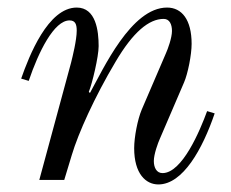

<svg xmlns="http://www.w3.org/2000/svg" viewBox="-20 -476 612 508"><path d="M36 -268 56 -262C82 -339 123 -422 164 -422C179 -422 183 -412 183 -395C183 -370 172 -326 168 -310L84 0H150L170 -66C187 -123 230 -219 286 -313C332 -391 374 -426 413 -426C429 -426 435 -411 435 -394C435 -376 424 -346 419 -335L355 -186C344 -160 335 -113 335 -84C335 -16 366 12 399 12C464 12 516 -82 548 -176L528 -182C509 -130 462 -18 410 -18C394 -18 387 -33 387 -50C387 -68 398 -98 403 -109L467 -258C477 -281 487 -331 487 -360C487 -424 461 -456 422 -456C327 -456 253 -293 218 -230L215 -233C224 -255 241 -326 241 -354C241 -394 234 -456 183 -456C107 -456 57 -328 36 -268Z"/></svg>

Font: Old Standard
Style: Italic
Weight: 400
Italic angle: -15.2°
Designer: Alexey Kryukov <alexios@thessalonica.org.ru>
Version: Version 2.0